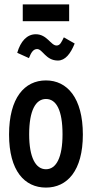

<svg xmlns="http://www.w3.org/2000/svg" viewBox="-20 -840 415 869"><path d="M83 -744H293V-820H83ZM269 -671C258 -649 252 -634 236 -634C210 -634 193 -685 142 -685C102 -685 73 -653 58 -601L111 -577C121 -603 131 -618 148 -618C173 -618 187 -566 242 -566C275 -566 299 -596 318 -643ZM188 9C284 9 355 -67 355 -231C355 -397 284 -476 188 -476C91 -476 21 -397 21 -231C21 -67 91 9 188 9ZM188 -74C141 -74 112 -128 112 -232C112 -341 142 -392 188 -392C235 -392 263 -341 263 -232C263 -128 235 -74 188 -74Z"/></svg>

Font: Inconsolata Condensed
Style: Bold
Weight: 700
Width: 3
Monospace: yes
Designer: Raph Levien, Cyreal, Brenton Simpson
Foundry: Raph Levien, Cyreal, Google
Version: Version 3.100